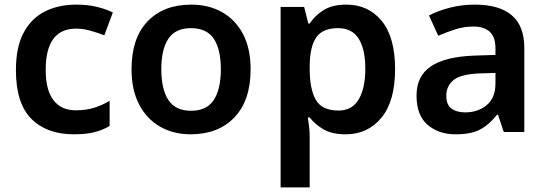

<svg xmlns="http://www.w3.org/2000/svg" viewBox="-20 -665 2369 832"><path d="M300 -83Q183 -83 116 -150Q49 -217 49 -361Q49 -461 82.5 -523.5Q116 -586 175 -615.5Q234 -645 310 -645Q361 -645 401 -635Q441 -625 469 -611L432 -512Q401 -524 370 -532.5Q339 -541 310 -541Q178 -541 178 -362Q178 -275 211.5 -231Q245 -187 308 -187Q353 -187 388 -198Q423 -209 455 -228V-119Q424 -101 388.5 -92Q353 -83 300 -83Z M1066 -365Q1066 -230 996 -156.5Q926 -83 806 -83Q732 -83 674 -116Q616 -149 583 -212Q550 -275 550 -365Q550 -500 619.5 -572.5Q689 -645 809 -645Q884 -645 942 -612.5Q1000 -580 1033 -517.5Q1066 -455 1066 -365ZM679 -365Q679 -279 709.5 -232Q740 -185 808 -185Q876 -185 906.5 -232Q937 -279 937 -365Q937 -451 906.5 -497Q876 -543 807 -543Q740 -543 709.5 -497Q679 -451 679 -365Z M1481 -645Q1576 -645 1634 -574.5Q1692 -504 1692 -365Q1692 -226 1632.5 -154.5Q1573 -83 1478 -83Q1418 -83 1381 -105Q1344 -127 1322 -156H1314Q1317 -137 1319.5 -114.5Q1322 -92 1322 -73V147H1196V-635H1298L1316 -563H1322Q1344 -597 1382 -621Q1420 -645 1481 -645ZM1445 -543Q1378 -543 1350.5 -503Q1323 -463 1322 -382V-366Q1322 -279 1348.5 -232.5Q1375 -186 1447 -186Q1506 -186 1534.5 -234.5Q1563 -283 1563 -367Q1563 -451 1534.5 -497Q1506 -543 1445 -543Z M2038 -645Q2143 -645 2197.5 -599Q2252 -553 2252 -457V-93H2163L2138 -168H2134Q2099 -124 2060 -103.5Q2021 -83 1954 -83Q1881 -83 1833 -124Q1785 -165 1785 -251Q1785 -335 1846.5 -377Q1908 -419 2033 -424L2127 -427V-454Q2127 -505 2102 -527.5Q2077 -550 2032 -550Q1991 -550 1953.5 -538Q1916 -526 1879 -510L1839 -598Q1879 -619 1930.5 -632Q1982 -645 2038 -645ZM2061 -347Q1978 -344 1946 -318.5Q1914 -293 1914 -250Q1914 -211 1936.5 -194.5Q1959 -178 1996 -178Q2051 -178 2089 -209.5Q2127 -241 2127 -303V-349Z"/></svg>

Font: Noto Sans Telugu UI SemiBold
Style: Regular
Weight: 600
Designer: Jelle Bosma - Monotype Design Team
Foundry: Monotype Imaging Inc.
Version: Version 2.005; ttfautohint (v1.8.4.7-5d5b)